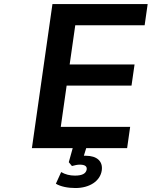

<svg xmlns="http://www.w3.org/2000/svg" viewBox="-20 -739 757 958"><path d="M614.3 0 629.4 -106H283.2L312.5 -312H636.2L651.4 -417.5H327.6L355.5 -612.8H701.7L716.8 -718.8H241.7L139.2 0H342.8L323.2 70.3L338.9 89.4C354.5 85 366.7 82.5 377.9 82.5C404.3 82.5 414.6 91.3 412.6 106.4C409.2 127 390.1 137.2 354 137.2C328.6 137.2 306.2 131.8 285.2 119.6L258.8 177.7C282.2 191.9 318.4 199.2 356.4 199.2C426.8 199.2 480 164.6 487.8 111.3C494.1 65.4 463.4 38.1 407.7 38.1C404.8 38.1 401.4 38.1 398.4 38.1L410.2 0Z"/></svg>

Font: Winston SemiBold
Style: Italic
Weight: 600
Italic angle: -8.13011°
Designer: Vernon Adams, Kim Jin-seong, David Berlow, Cristiano Sobral
Foundry: The Winston Project Authors
Version: Version 3.004